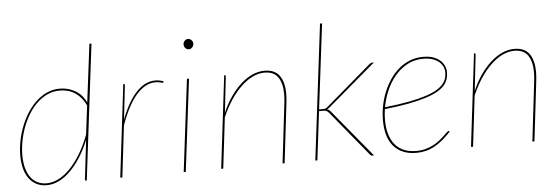

<svg xmlns="http://www.w3.org/2000/svg" viewBox="-48 -865 2955 1016"><g transform="rotate(-5 1429.5 -357.0)"><path d="M373 0Q369 0 368 -2.2Q367 -4.5 367 -7L391.5 -216Q372 -167 346.2 -126.2Q320.5 -85.5 291.2 -56Q262 -26.5 229.5 -10.2Q197 6 164 6Q131.5 6 107.5 -7Q83.5 -20 67.8 -42.5Q52 -65 44.5 -96Q37 -127 37 -163Q37 -198.5 44.2 -237.2Q51.5 -276 65.8 -313.2Q80 -350.5 100.8 -383.8Q121.5 -417 148 -442.2Q174.5 -467.5 206.5 -482.2Q238.5 -497 276 -497Q319 -497 356.2 -476.2Q393.5 -455.5 414.5 -411.5L453 -720H464L376 0ZM164 -4Q196 -4 228 -20.5Q260 -37 289.8 -68Q319.5 -99 346 -143Q372.5 -187 393.5 -242L412.5 -395.5Q400.5 -421 385.2 -438.2Q370 -455.5 352.2 -466.5Q334.5 -477.5 315 -482.2Q295.5 -487 275 -487Q239 -487 208.2 -472.5Q177.5 -458 152.2 -433.5Q127 -409 107.5 -376.8Q88 -344.5 74.8 -308.5Q61.5 -272.5 54.8 -235Q48 -197.5 48 -163Q48 -126.5 55.5 -97.2Q63 -68 77.5 -47.2Q92 -26.5 113.8 -15.2Q135.5 -4 164 -4Z M554 0 613 -492H615Q621 -492 621 -485L600.5 -304Q635.5 -397 682 -446.5Q728.5 -496 783 -496Q805 -496 826 -488L824 -479Q803 -486.5 783 -486.5Q754.5 -486.5 728.5 -471.8Q702.5 -457 679.2 -429.8Q656 -402.5 635.5 -363Q615 -323.5 597.5 -274L565 0Z M962 -490 902 0H891L951 -490ZM1001 -672Q1001 -661.5 993 -653.2Q985 -645 975 -645Q964.5 -645 956.8 -653.2Q949 -661.5 949 -672Q949 -683.5 956.8 -691.8Q964.5 -700 975 -700Q985 -700 993 -691.8Q1001 -683.5 1001 -672Z M1090 0 1149 -492H1151Q1155 -492 1156 -489.8Q1157 -487.5 1157 -485L1135.5 -293.5Q1155.5 -340 1181.5 -377.5Q1207.5 -415 1237.2 -441.8Q1267 -468.5 1299 -482.8Q1331 -497 1363 -497Q1417 -497 1442.2 -462.8Q1467.5 -428.5 1467.5 -364.5Q1467.5 -353 1466.5 -340.2Q1465.5 -327.5 1464 -314L1427 0H1416L1453 -314Q1454.5 -327 1455.5 -339.5Q1456.5 -352 1456.5 -363.5Q1456.5 -422.5 1434 -454.8Q1411.5 -487 1362 -487Q1331 -487 1299.2 -471.8Q1267.5 -456.5 1237.8 -428.2Q1208 -400 1181.2 -359.8Q1154.5 -319.5 1133 -269.5L1101 0Z M1689 -720 1633.5 -268H1655Q1662.5 -268 1667.2 -269.5Q1672 -271 1679 -277L1918 -482Q1922 -485.5 1926 -487.8Q1930 -490 1936 -490H1944L1689 -273Q1681.5 -267 1676 -264.5Q1682 -262.5 1686.2 -259.2Q1690.5 -256 1694 -252L1902 0H1894Q1890 0 1887 -1Q1884 -2 1881 -6L1685 -245Q1678 -253.5 1671.2 -256.2Q1664.5 -259 1651 -259H1632.5L1601 0H1590L1678 -720Z M2325 -407Q2325 -387.5 2319.8 -369.8Q2314.5 -352 2300.8 -336Q2287 -320 2262.5 -306Q2238 -292 2199.8 -279.8Q2161.5 -267.5 2107.5 -257.2Q2053.5 -247 1980.5 -239Q1976 -209.5 1976 -181Q1976 -140 1985.5 -107.2Q1995 -74.5 2013.8 -51.5Q2032.5 -28.5 2060.8 -16.2Q2089 -4 2127 -4Q2155.5 -4 2178.8 -10.8Q2202 -17.5 2220.5 -27.5Q2239 -37.5 2253.2 -49Q2267.5 -60.5 2277.8 -70.5Q2288 -80.5 2295 -87.2Q2302 -94 2306 -94Q2307.5 -94 2308.5 -93.8Q2309.5 -93.5 2312 -91Q2288.5 -65.5 2266.2 -47.2Q2244 -29 2221.5 -17Q2199 -5 2175.5 0.5Q2152 6 2126 6Q2086 6 2055.8 -7Q2025.5 -20 2005.2 -44Q1985 -68 1975 -102.8Q1965 -137.5 1965 -181Q1965 -217 1972 -254.8Q1979 -292.5 1993 -327.5Q2007 -362.5 2027.5 -393.5Q2048 -424.5 2074.8 -447.5Q2101.5 -470.5 2134.2 -483.8Q2167 -497 2206 -497Q2241 -497 2264 -487.5Q2287 -478 2300.5 -464Q2314 -450 2319.5 -434.5Q2325 -419 2325 -407ZM2206 -487Q2158.5 -487 2120.8 -466.5Q2083 -446 2054.8 -412.5Q2026.5 -379 2008.2 -336.2Q1990 -293.5 1982 -249Q2056 -257 2109.5 -267.2Q2163 -277.5 2200 -289.5Q2237 -301.5 2259.8 -315.2Q2282.5 -329 2295 -344Q2307.5 -359 2311.8 -374.8Q2316 -390.5 2316 -407Q2316 -419 2310.2 -433Q2304.5 -447 2291.8 -459Q2279 -471 2257.8 -479Q2236.5 -487 2206 -487Z M2417 0 2476 -492H2478Q2482 -492 2483 -489.8Q2484 -487.5 2484 -485L2462.5 -293.5Q2482.5 -340 2508.5 -377.5Q2534.5 -415 2564.2 -441.8Q2594 -468.5 2626 -482.8Q2658 -497 2690 -497Q2744 -497 2769.2 -462.8Q2794.5 -428.5 2794.5 -364.5Q2794.5 -353 2793.5 -340.2Q2792.5 -327.5 2791 -314L2754 0H2743L2780 -314Q2781.5 -327 2782.5 -339.5Q2783.5 -352 2783.5 -363.5Q2783.5 -422.5 2761 -454.8Q2738.5 -487 2689 -487Q2658 -487 2626.2 -471.8Q2594.5 -456.5 2564.8 -428.2Q2535 -400 2508.2 -359.8Q2481.5 -319.5 2460 -269.5L2428 0Z"/></g></svg>

Font: Lato Hairline
Style: Italic
Weight: 250
Italic angle: -7°
Designer: Lukasz Dziedzic
Foundry: Lukasz Dziedzic
Version: Version 1.104; Western+Polish opensource